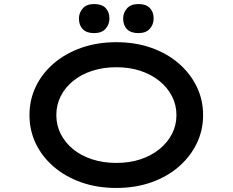

<svg xmlns="http://www.w3.org/2000/svg" viewBox="-20 -921 1153 951"><path d="M556 10Q462 10 383.5 -17.5Q305 -45 247 -94.5Q189 -144 157.5 -209.5Q126 -275 126 -351Q126 -427 157.5 -492.5Q189 -558 247 -607.5Q305 -657 383.5 -684.5Q462 -712 556 -712Q650 -712 728.5 -684.5Q807 -657 864.5 -607.5Q922 -558 954 -492.5Q986 -427 986 -351Q986 -275 954 -209.5Q922 -144 864.5 -94.5Q807 -45 728.5 -17.5Q650 10 556 10ZM556 -114Q622 -114 676 -132Q730 -150 770 -182.5Q810 -215 832 -258Q854 -301 854 -351Q854 -401 832 -444Q810 -487 770 -519.5Q730 -552 676 -570Q622 -588 556 -588Q491 -588 436 -570Q381 -552 341.5 -519.5Q302 -487 280.5 -444Q259 -401 259 -351Q259 -301 280.5 -258Q302 -215 341.5 -182.5Q381 -150 436 -132Q491 -114 556 -114ZM666 -757Q628 -757 609 -776.5Q590 -796 590 -829Q590 -858 609 -879.5Q628 -901 666 -901Q703 -901 722 -881.5Q741 -862 741 -829Q741 -800 722 -778.5Q703 -757 666 -757ZM446 -757Q409 -757 390 -776.5Q371 -796 371 -829Q371 -858 390 -879.5Q409 -901 446 -901Q484 -901 503 -881.5Q522 -862 522 -829Q522 -800 503 -778.5Q484 -757 446 -757Z"/></svg>

Font: Lexend Zetta Medium
Style: Regular
Weight: 500
Designer: Bonnie Shaver-Troup, Thomas Jockin
Foundry: Lexend
Version: Version 1.007